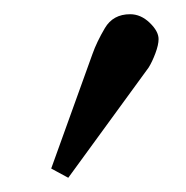

<svg xmlns="http://www.w3.org/2000/svg" viewBox="-20 -788 262 270"><path d="M163 -768Q178 -768 190.5 -756Q203 -744 203 -733Q203 -725 198.5 -713Q194 -701 189 -693L76 -538L52 -551L110 -712Q116 -729 127.5 -748.5Q139 -768 163 -768Z"/></svg>

Font: Libertinus Serif SemiBold
Style: Regular
Weight: 600
Designer: Philipp H. Poll, Khaled Hosny
Foundry: Caleb Maclennan
Version: Version 7.051;RELEASE